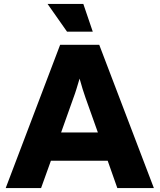

<svg xmlns="http://www.w3.org/2000/svg" viewBox="-20 -957 813 977"><path d="M9 0 286 -729H485L763 0H577L528 -139H239L189 0ZM354 -460 291 -283H478L415 -460Q401 -499 385 -557Q376 -527 369 -504Q362 -481 354 -460ZM321 -796 222 -937H404L452 -796Z"/></svg>

Font: BDO Grotesk ExtraBold
Style: Regular
Weight: 800
Designer: Deni Anggara
Foundry: Lokal Container
Version: Version 2.000